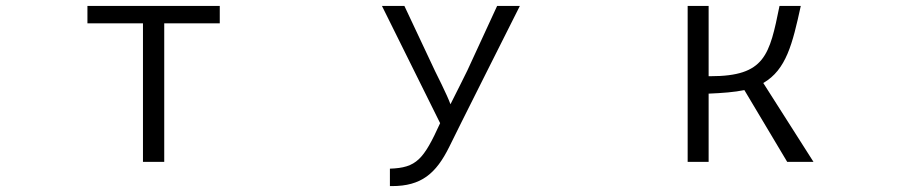

<svg xmlns="http://www.w3.org/2000/svg" viewBox="-20 -518 3040 650"><path d="M536 30V-439H724V-498H276V-439H464V30Z M1307 112C1406 112 1456 70 1501 -21C1514 -49 1740 -498 1740 -498H1663L1562 -279C1562 -279 1524 -202 1505 -165C1495 -194 1453 -277 1453 -277L1349 -498H1273L1470 -101C1414 22 1390 50 1300 53V112Z M2734 30 2564 -237C2642 -282 2663 -370 2691 -498H2619C2585 -331 2570 -260 2385 -260H2379V-498H2308V30H2379V-201C2426 -203 2466 -206 2500 -213L2645 30Z"/></svg>

Font: LINE Seed JP_OTF Regular
Style: Regular
Weight: 400
Designer: LY Corporation & Fontrix & Fontworks
Version: Version 1.002